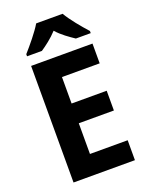

<svg xmlns="http://www.w3.org/2000/svg" viewBox="-170 -1070 854 1105"><g transform="rotate(-20 257.0 -518.0)"><path d="M356 -985H194C170 -943 114 -876 80 -838V-825H171C201 -845 241 -875 274 -911C305 -875 348 -846 379 -825H470V-838C433 -879 382 -940 356 -985ZM459 -51V-173H228V-361H443V-482H228V-644H459V-765H83V-51Z"/></g></svg>

Font: Noto Sans Tamil UI SemiCondensed
Style: Bold
Weight: 700
Width: 4
Designer: Jelle Bosma - Monotype Design Team
Foundry: Monotype Imaging Inc.
Version: Version 2.004